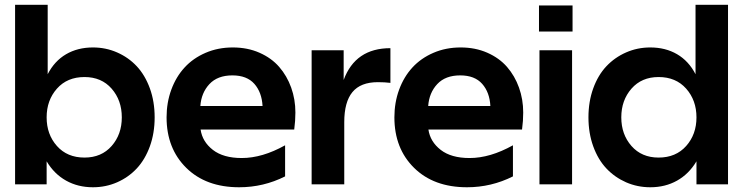

<svg xmlns="http://www.w3.org/2000/svg" viewBox="-20 -770 3104 802"><path d="M333 -111.8Q403.8 -111.8 446.3 -160.2Q488.8 -208.5 488.8 -279.8Q488.8 -351.1 446.3 -399.7Q403.8 -448.2 333 -448.2Q260.7 -448.2 217.8 -399.7Q174.8 -351.1 174.8 -279.8Q174.8 -208.5 217.8 -160.2Q260.7 -111.8 333 -111.8ZM43 0V-750H179.2V-460Q207.5 -515.1 256.1 -543.5Q304.7 -571.8 368.2 -571.8Q421.9 -571.8 469.2 -551Q516.6 -530.3 551.3 -493.2Q585.9 -456.1 606 -400.9Q626 -345.7 626 -279.8Q626 -213.9 606 -158.7Q585.9 -103.5 551.3 -66.4Q516.6 -29.3 469.2 -8.5Q421.9 12.2 368.2 12.2Q305.7 12.2 255.9 -15.6Q206.1 -43.5 174.8 -96.2V0Z M979 12.2Q840.3 12.2 758.1 -68.8Q675.8 -149.9 675.8 -279.8Q675.8 -341.8 695.6 -395.5Q715.3 -449.2 751 -488Q786.6 -526.9 838.6 -549.3Q890.6 -571.8 952.6 -571.8Q1013.7 -571.8 1063.7 -549.8Q1113.8 -527.8 1146.2 -490.5Q1178.7 -453.1 1196.3 -404.1Q1213.9 -355 1213.9 -299.8Q1213.9 -265.6 1209 -229H817.9Q825.2 -178.2 869.1 -144Q913.1 -109.9 989.7 -109.9Q1075.7 -109.9 1170.9 -163.1V-33.2Q1080.6 12.2 979 12.2ZM816.9 -327.1H1076.7Q1073.7 -384.3 1042.5 -419.7Q1011.2 -455.1 950.7 -455.1Q888.7 -455.1 854.7 -418.7Q820.8 -382.3 816.9 -327.1Z M1281.7 -560.1H1415.5V-436Q1464.4 -568.8 1610.8 -568.8V-423.8Q1586.9 -426.8 1558.6 -426.8Q1486.3 -426.8 1452.1 -385.3Q1418 -343.8 1418 -259.8V0H1281.7Z M1930.7 12.2Q1792 12.2 1709.7 -68.8Q1627.4 -149.9 1627.4 -279.8Q1627.4 -341.8 1647.2 -395.5Q1667 -449.2 1702.6 -488Q1738.3 -526.9 1790.3 -549.3Q1842.3 -571.8 1904.3 -571.8Q1965.3 -571.8 2015.4 -549.8Q2065.4 -527.8 2097.9 -490.5Q2130.4 -453.1 2147.9 -404.1Q2165.5 -355 2165.5 -299.8Q2165.5 -265.6 2160.6 -229H1769.5Q1776.9 -178.2 1820.8 -144Q1864.7 -109.9 1941.4 -109.9Q2027.3 -109.9 2122.6 -163.1V-33.2Q2032.2 12.2 1930.7 12.2ZM1768.6 -327.1H2028.3Q2025.4 -384.3 1994.1 -419.7Q1962.9 -455.1 1902.3 -455.1Q1840.3 -455.1 1806.4 -418.7Q1772.5 -382.3 1768.6 -327.1Z M2233.4 -560.1H2369.6V0H2233.4ZM2231.4 -638.2V-747.1H2371.6V-638.2Z M2731 -448.2Q2660.2 -448.2 2617.7 -399.7Q2575.2 -351.1 2575.2 -279.8Q2575.2 -208.5 2617.7 -160.2Q2660.2 -111.8 2731 -111.8Q2803.2 -111.8 2846.2 -160.2Q2889.2 -208.5 2889.2 -279.8Q2889.2 -351.1 2846.2 -399.7Q2803.2 -448.2 2731 -448.2ZM2696.3 -571.8Q2759.8 -571.8 2808.3 -543.5Q2856.9 -515.1 2885.3 -460V-750H3021V0H2889.2V-96.2Q2857.9 -43.5 2808.3 -15.6Q2758.8 12.2 2696.3 12.2Q2642.6 12.2 2595.2 -8.5Q2547.9 -29.3 2512.9 -66.4Q2478 -103.5 2458 -158.7Q2438 -213.9 2438 -279.8Q2438 -345.7 2458 -400.9Q2478 -456.1 2512.9 -493.2Q2547.9 -530.3 2595.2 -551Q2642.6 -571.8 2696.3 -571.8Z"/></svg>

Font: TASA Explorer
Style: Bold
Weight: 700
Designer: Weizhong Zhang
Foundry: Local Remote
Version: Version 1.000;Glyphs 3.1.2 (3151)